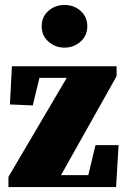

<svg xmlns="http://www.w3.org/2000/svg" viewBox="-20 -754 508 774"><path d="M14 0V-41L249 -440H139L112 -329L20 -333L28 -487H450V-447L226 -48H336L365 -169H458L448 0ZM240 -562Q202 -562 175 -586.5Q148 -611 148 -648Q148 -686 175 -710Q202 -734 240 -734Q278 -734 305 -710Q332 -686 332 -648Q332 -611 305 -586.5Q278 -562 240 -562Z"/></svg>

Font: Source Serif 4 Black
Style: Regular
Weight: 900
Designer: Frank Grießhammer
Foundry: Adobe
Version: Version 4.005;hotconv 1.1.0;makeotfexe 2.6.0